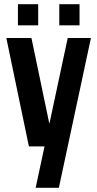

<svg xmlns="http://www.w3.org/2000/svg" viewBox="-20 -650 461 910"><path d="M149 240H259L411 -470H301L214 -63L129 -470H10L117 44H191ZM261 -530H357V-630H261ZM65 -530H161V-630H65Z"/></svg>

Font: Tanklager Original
Style: Regular
Weight: 400
Designer: Ariel Martín Pérez
Foundry: Tunera Type Foundry
Version: Version 1.000;Glyphs 3.3 (3310)